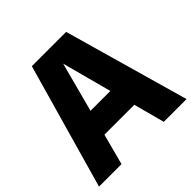

<svg xmlns="http://www.w3.org/2000/svg" viewBox="-188 -905 1071 1071"><g transform="rotate(-45 347.0 -370.0)"><path d="M1.5 0 211.5 -740H482L692 0H512.5L463.5 -183.5H227.5L179 0ZM267 -332.5H423.5L345 -626.5Z"/></g></svg>

Font: Encode Sans SmCnd XBd
Style: Regular
Weight: 800
Width: 4
Designer: Multiple Designers
Foundry: Impallari Type
Version: Version 3.002; ttfautohint (v1.8.3) -l 8 -r 50 -G 200 -x 14 